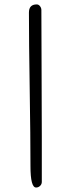

<svg xmlns="http://www.w3.org/2000/svg" viewBox="-20 -793 321 852"><path d="M140.1 39.1Q150.4 39.1 158 31.7Q165.5 24.4 165.5 14.2V-185.1L164.6 -466.8L163.6 -748.5Q163.6 -757.8 157.5 -765.6Q151.4 -773.4 143.1 -773.4Q108.4 -773.4 108.4 -737.3Q108.4 -608.9 111.8 -397Q115.2 -184.6 115.2 -55.7Q115.2 39.1 140.1 39.1Z"/></svg>

Font: Amatica SC
Style: Bold
Weight: 400
Designer: Vernon Adams, Ben Nathan
Foundry: newtypography
Version: Version 2.000